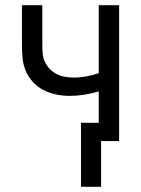

<svg xmlns="http://www.w3.org/2000/svg" viewBox="-20 -540 540 735"><path d="M290 175V-70H358V-190Q331 -182 303 -177.5Q275 -173 247 -173Q221 -173 196 -178Q171 -183 148 -194.5Q125 -206 107 -225Q89 -244 79 -267.5Q69 -291 66.5 -316.5Q64 -342 64 -368V-520H142V-368Q142 -351 143.5 -334.5Q145 -318 152 -303Q159 -288 170.5 -276Q182 -264 197 -256.5Q212 -249 228.5 -246Q245 -243 261 -243Q286 -243 310.5 -247.5Q335 -252 358 -260V-520H436V0H367V175Z"/></svg>

Font: Iosevka SS04
Style: Regular
Weight: 400
Monospace: yes
Designer: Belleve Invis
Foundry: Belleve Invis
Version: Version 19.0.0; ttfautohint (v1.8.4)